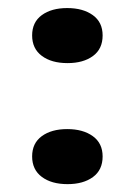

<svg xmlns="http://www.w3.org/2000/svg" viewBox="-20 -450 338 481"><path d="M149.2 11.3Q108.9 11.3 84.7 -6.9Q60.5 -25 60.5 -58.1Q60.5 -91.1 84.7 -108.9Q108.9 -126.6 148.4 -126.6Q187.9 -126.6 212.5 -108.9Q237.1 -91.1 237.1 -58.1Q237.1 -24.2 212.9 -6.5Q188.7 11.3 149.2 11.3ZM149.2 -291.9Q108.9 -291.9 84.7 -310.1Q60.5 -328.2 60.5 -361.3Q60.5 -394.4 84.7 -412.1Q108.9 -429.8 148.4 -429.8Q187.9 -429.8 212.5 -412.1Q237.1 -394.4 237.1 -361.3Q237.1 -327.4 212.9 -309.7Q188.7 -291.9 149.2 -291.9Z"/></svg>

Font: Playfair 144pt SemiExpanded Black
Style: Regular
Weight: 900
Width: 6
Designer: Claus Eggers Sørensen
Foundry: Claus Eggers Sørensen
Version: Version 2.203